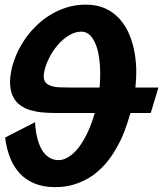

<svg xmlns="http://www.w3.org/2000/svg" viewBox="-20 -778 690 807"><path d="M127.5 -264.5 1.5 -200Q7 -155 21.5 -117.5Q36 -79 61.5 -51Q86 -23.5 123.5 -7.5Q161 8.5 211 8.5Q258 8.5 295.5 -4Q333 -16 366 -38Q397.5 -60 423 -89Q448 -118 468 -153.5Q488 -187 503 -226Q517.5 -265 528.5 -303H613.5L646 -410H549Q553.5 -448.5 552.5 -492.5Q551 -532.5 542.5 -573Q534.5 -610 518 -645.5Q501.5 -679.5 477 -704.5Q451 -730.5 419 -744Q384.5 -758.5 341.5 -758.5Q298 -758.5 259.5 -746.5Q219.5 -733.5 187.5 -713Q155 -693 127 -664Q99.5 -636.5 79 -604.5Q57.5 -571 45.5 -540Q31.5 -506 26.5 -475.5Q20 -439 23.5 -412Q26.5 -385 38 -366Q49.5 -346 67 -334.5Q85 -321.5 108 -315Q134 -307.5 158 -305.5Q188 -303 214.5 -303H378Q367 -262.5 350 -225Q333 -188.5 314 -162.5Q293.5 -135 271.5 -120.5Q249.5 -105 226 -105Q203.5 -105 186 -116.5Q168 -128 156 -148.5Q143.5 -169.5 136.5 -199Q129 -228 127.5 -264.5ZM321.5 -645Q346 -645 363.5 -624.5Q379.5 -605 389.5 -571Q398 -538.5 400.5 -495.5Q402.5 -457 398.5 -410H280Q261 -410 231 -411Q208.5 -411.5 192 -418Q176 -423.5 168.5 -436Q161.5 -448.5 165 -471.5Q170.5 -503 185.5 -532Q200.5 -563 222 -588Q245 -614.5 269.5 -629Q295.5 -645 321.5 -645Z"/></svg>

Font: B612
Style: Regular
Weight: 700
Italic angle: -10°
Designer: Nicolas Chauveau, Thomas Paillot, Jonathan Favre-Lamarine, Jean-Luc Vinot
Foundry: AIRBUS
Version: Version 1.008